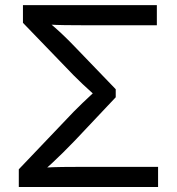

<svg xmlns="http://www.w3.org/2000/svg" viewBox="-20 -748 707 768"><path d="M55.2 0V-70.8L274.9 -301.3Q292.5 -319.3 310.3 -336.2Q328.1 -353 343.8 -367.7Q359.4 -382.3 371.6 -393.6V-355.5Q359.4 -367.2 343.8 -381.1Q328.1 -395 310.5 -411.6Q293 -428.2 274.9 -446.3L71.8 -656.7V-727.5H607.4V-647H314Q273.9 -647 239.5 -647.5Q205.1 -647.9 174.3 -649.9L168.9 -664.6Q184.6 -650.9 201.7 -636Q218.8 -621.1 238 -602.5Q257.3 -584 279.8 -560.5L442.9 -391.1V-358.9L279.8 -186Q254.4 -159.7 231.7 -137.2Q209 -114.7 189 -96.2Q168.9 -77.6 152.3 -63L157.7 -77.6Q192.9 -79.6 230.7 -80.1Q268.6 -80.6 314 -80.6H612.3V0Z"/></svg>

Font: Inter 20pt
Style: Regular
Weight: 400
Version: Version 4.001;git-66647c0bb